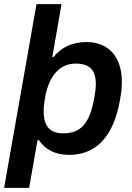

<svg xmlns="http://www.w3.org/2000/svg" viewBox="-32 -743 644 936"><path d="M-12 173H110L151 -60H157C189 -14 236 12 306 12C430 12 521 -70 553 -256C559 -289 562 -318 562 -344C562 -471 493 -538 390 -538C322 -538 268 -514 229 -465H223L268 -723H146ZM276 -93C210 -93 181 -130 181 -199C181 -216 182 -236 188 -269C207 -374 260 -433 336 -433C406 -433 435 -401 435 -334C435 -316 433 -294 426 -257C404 -145 365 -93 276 -93Z"/></svg>

Font: Archivo SemiBold
Style: Italic
Weight: 600
Italic angle: -10°
Designer: Hector Gatti
Foundry: Omnibus-Type
Version: Version 2.001